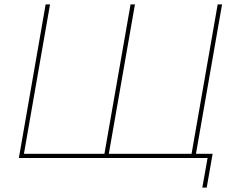

<svg xmlns="http://www.w3.org/2000/svg" viewBox="-20 -720 1068 875"><path d="M575 -700H595L475 -14H455ZM972 -700H992L873 -19H949L922 135H902L926 0H66L188 -700H208L89 -19H853Z"/></svg>

Font: Fixel Italic Variable Display Thin
Style: Italic
Weight: 100
Italic angle: -10°
Designer: AlfaBravo + MacPaw
Foundry: Kyrylo Tkachov, Marchela Mozhyna, Serhii Makarenko, Maria Weinstein, Zakhar Kryvoshyya
Version: Version 1.210;Glyphs 3.2 (3217)